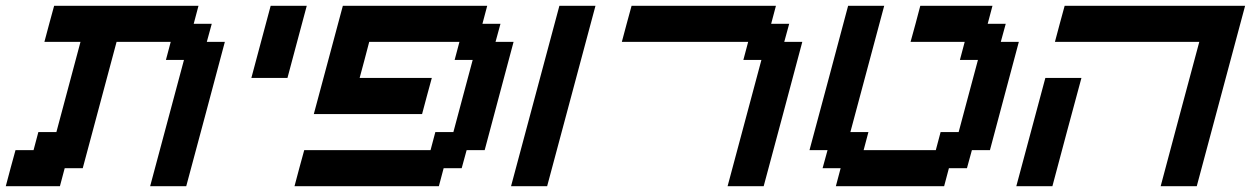

<svg xmlns="http://www.w3.org/2000/svg" viewBox="-20 -645 4332 665"><path d="M500 0H625Q647.5 -83 692.1 -250Q736.8 -417 758.8 -500H696.3L713.4 -562.5H650.9L667.5 -625H167.5Q161.6 -604 150.4 -562.3Q139.2 -520.5 133.8 -500H258.8L175.3 -187.5H112.8L96.2 -125H33.7Q27.8 -104 16.6 -62.5Q5.4 -21 0 0H187.5L204.1 -62.5H266.6L383.8 -500H571.3L554.7 -437.5H617.2Z M850.6 -375H975.6Q986.8 -416.5 1009 -500Q1031.2 -583.5 1042.5 -625H917.5Q906.2 -583.5 884 -500Q861.8 -416.5 850.6 -375Z M1000 0H1500L1516.6 -62.5H1579.1L1596.2 -125H1658.7Q1675.3 -187.5 1708.7 -312.5Q1742.2 -437.5 1758.8 -500H1696.3L1713.4 -562.5H1650.9L1667.5 -625H1167.5Q1150.9 -562.5 1117.2 -437.5Q1083.5 -312.5 1066.9 -250H1441.9Q1447.3 -270.5 1458.5 -312.3Q1469.7 -354 1475.6 -375H1225.6Q1231.4 -396 1242.4 -437.5Q1253.4 -479 1258.8 -500H1571.3L1554.7 -437.5H1617.2Q1606 -396 1583.7 -312.5Q1561.5 -229 1550.3 -187.5H1487.8L1471.2 -125H1033.7Q1027.8 -104 1016.6 -62.5Q1005.4 -21 1000 0Z M1750 0H1875Q1902.8 -104 1958.7 -312.3Q2014.6 -520.5 2042.5 -625H1917.5Q1889.6 -520.5 1833.7 -312.3Q1777.8 -104 1750 0Z M2500 0H2625Q2647.5 -83 2692.1 -250Q2736.8 -417 2758.8 -500H2696.3L2713.4 -562.5H2650.9L2667.5 -625H2167.5Q2161.6 -604 2150.4 -562.3Q2139.2 -520.5 2133.8 -500H2571.3L2554.7 -437.5H2617.2Z M2875 0H3250L3266.6 -62.5H3329.1L3346.2 -125H3408.7Q3425.3 -187.5 3458.7 -312.5Q3492.2 -437.5 3508.8 -500H3446.3L3463.4 -562.5H3400.9L3417.5 -625H3167.5Q3162.1 -604 3150.9 -562.3Q3139.6 -520.5 3133.8 -500H3321.3L3304.7 -437.5H3367.2Q3356 -396 3333.7 -312.5Q3311.5 -229 3300.3 -187.5H3237.8L3221.2 -125H2971.2L2987.8 -187.5H2925.3L3042.5 -625H2917.5Q2895.5 -542 2850.8 -375Q2806.2 -208 2783.7 -125H2846.2L2829.1 -62.5H2891.6Z M4000 0H4125Q4152.8 -104 4208.7 -312.3Q4264.6 -520.5 4292.5 -625H3667.5Q3661.6 -604 3650.4 -562.3Q3639.2 -520.5 3633.8 -500H4133.8Q4111.3 -417 4066.7 -250Q4022 -83 4000 0ZM3500 0H3625Q3641.6 -62.5 3675 -187.5Q3708.5 -312.5 3725.6 -375H3600.6Q3584 -312.5 3550.3 -187.5Q3516.6 -62.5 3500 0Z"/></svg>

Font: Faithful 32x
Style: Oblique
Weight: 400
Foundry: Faithful Resource Pack
Version: Version 1.0; January 27, 2023